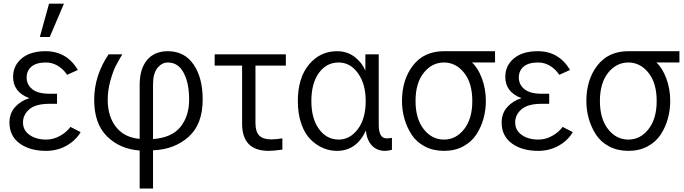

<svg xmlns="http://www.w3.org/2000/svg" viewBox="-20 -831 3846 1080"><path d="M33.2 -141.6Q33.2 -194.3 65.4 -229.5Q97.7 -264.6 143.6 -278.3V-279.3Q53.7 -313.5 53.7 -398.4Q53.7 -461.9 102.1 -502.4Q150.4 -543 236.3 -543Q355.5 -543 418 -437.5L357.4 -410.2Q337.9 -440.4 306.6 -460Q275.4 -479.5 238.3 -479.5Q184.6 -479.5 157.2 -456.5Q129.9 -433.6 129.9 -394.5Q129.9 -355.5 161.1 -329.6Q192.4 -303.7 258.8 -303.7H300.8V-247.1H258.8Q180.7 -247.1 145 -216.3Q109.4 -185.5 109.4 -142.6Q109.4 -97.7 146.5 -71.8Q183.6 -45.9 240.2 -45.9Q281.2 -45.9 318.8 -67.4Q356.4 -88.9 376 -117.2L433.6 -87.9Q405.3 -40 353.5 -11.2Q301.8 17.6 239.3 17.6Q147.5 17.6 90.3 -24.4Q33.2 -66.4 33.2 -141.6ZM204.1 -623 255.9 -810.5H339.8L259.8 -623Z M509.8 -269.5Q509.8 -405.3 590.8 -525.4H668Q643.6 -485.4 628.9 -455.6Q614.3 -425.8 600.1 -374Q585.9 -322.3 585.9 -269.5Q585.9 -176.8 632.3 -117.2Q678.7 -57.6 765.6 -49.8V-352.5Q765.6 -443.4 807.1 -493.2Q848.6 -543 923.8 -543Q1017.6 -543 1068.8 -468.3Q1120.1 -393.6 1120.1 -271.5Q1120.1 -131.8 1040.5 -61Q960.9 9.8 840.8 14.6V229.5H765.6V15.6Q655.3 7.8 582.5 -63.5Q509.8 -134.8 509.8 -269.5ZM840.8 -48.8Q946.3 -56.6 995.1 -117.2Q1043.9 -177.7 1043.9 -271.5Q1043.9 -363.3 1013.2 -421.4Q982.4 -479.5 923.8 -479.5Q890.6 -479.5 865.7 -448.7Q840.8 -418 840.8 -357.4Z M1187.5 -461.9V-525.4H1587.9V-461.9H1417V-137.7Q1417 -89.8 1438.5 -68.4Q1460 -46.9 1505.9 -46.9Q1531.2 -46.9 1568.4 -52.7V10.7Q1515.6 17.6 1491.2 17.6Q1341.8 17.6 1341.8 -135.7V-461.9Z M1655.3 -262.7Q1655.3 -392.6 1717.8 -467.8Q1780.3 -543 1876 -543Q1933.6 -543 1975.6 -510.3Q2017.6 -477.5 2035.2 -433.6V-525.4H2110.4V-128.9Q2110.4 -52.7 2154.3 -52.7Q2172.9 -52.7 2184.6 -55.7V11.7Q2163.1 17.6 2146.5 17.6Q2099.6 17.6 2071.3 -13.2Q2043 -43.9 2038.1 -96.7Q1985.4 17.6 1875 17.6Q1835 17.6 1797.9 2Q1760.7 -13.7 1728 -45.4Q1695.3 -77.1 1675.3 -133.3Q1655.3 -189.5 1655.3 -262.7ZM1731.4 -262.7Q1731.4 -164.1 1774.4 -105Q1817.4 -45.9 1885.7 -45.9Q1948.2 -45.9 1992.7 -104.5Q2037.1 -163.1 2037.1 -262.7Q2037.1 -358.4 1993.7 -418.9Q1950.2 -479.5 1884.8 -479.5Q1816.4 -479.5 1773.9 -420.9Q1731.4 -362.3 1731.4 -262.7Z M2241.2 -262.7Q2241.2 -382.8 2303.2 -462.9Q2365.2 -543 2477.5 -543H2764.6V-479.5H2634.8Q2668 -450.2 2690.4 -391.1Q2712.9 -332 2712.9 -262.7Q2712.9 -211.9 2699.7 -164.1Q2686.5 -116.2 2659.7 -74.7Q2632.8 -33.2 2585.9 -7.8Q2539.1 17.6 2477.5 17.6Q2417 17.6 2369.6 -7.3Q2322.3 -32.2 2295.4 -73.7Q2268.6 -115.2 2254.9 -163.1Q2241.2 -210.9 2241.2 -262.7ZM2317.4 -262.7Q2317.4 -163.1 2363.3 -104.5Q2409.2 -45.9 2477.5 -45.9Q2544.9 -45.9 2590.8 -104.5Q2636.7 -163.1 2636.7 -262.7Q2636.7 -364.3 2590.3 -421.9Q2543.9 -479.5 2477.5 -479.5Q2410.2 -479.5 2363.8 -421.9Q2317.4 -364.3 2317.4 -262.7Z M2801.8 -141.6Q2801.8 -194.3 2834 -229.5Q2866.2 -264.6 2912.1 -278.3V-279.3Q2822.3 -313.5 2822.3 -398.4Q2822.3 -461.9 2870.6 -502.4Q2918.9 -543 3004.9 -543Q3124 -543 3186.5 -437.5L3126 -410.2Q3106.4 -440.4 3075.2 -460Q3043.9 -479.5 3006.8 -479.5Q2953.1 -479.5 2925.8 -456.5Q2898.4 -433.6 2898.4 -394.5Q2898.4 -355.5 2929.7 -329.6Q2960.9 -303.7 3027.3 -303.7H3069.3V-247.1H3027.3Q2949.2 -247.1 2913.6 -216.3Q2877.9 -185.5 2877.9 -142.6Q2877.9 -97.7 2915 -71.8Q2952.1 -45.9 3008.8 -45.9Q3049.8 -45.9 3087.4 -67.4Q3125 -88.9 3144.5 -117.2L3202.1 -87.9Q3173.8 -40 3122.1 -11.2Q3070.3 17.6 3007.8 17.6Q2916 17.6 2858.9 -24.4Q2801.8 -66.4 2801.8 -141.6Z M3278.3 -262.7Q3278.3 -382.8 3340.3 -462.9Q3402.3 -543 3514.6 -543H3801.8V-479.5H3671.9Q3705.1 -450.2 3727.5 -391.1Q3750 -332 3750 -262.7Q3750 -211.9 3736.8 -164.1Q3723.6 -116.2 3696.8 -74.7Q3669.9 -33.2 3623 -7.8Q3576.2 17.6 3514.6 17.6Q3454.1 17.6 3406.7 -7.3Q3359.4 -32.2 3332.5 -73.7Q3305.7 -115.2 3292 -163.1Q3278.3 -210.9 3278.3 -262.7ZM3354.5 -262.7Q3354.5 -163.1 3400.4 -104.5Q3446.3 -45.9 3514.6 -45.9Q3582 -45.9 3627.9 -104.5Q3673.8 -163.1 3673.8 -262.7Q3673.8 -364.3 3627.4 -421.9Q3581.1 -479.5 3514.6 -479.5Q3447.3 -479.5 3400.9 -421.9Q3354.5 -364.3 3354.5 -262.7Z"/></svg>

Font: Gothic A1
Style: Regular
Weight: 400
Designer: HanYang I&C Co.,Ltd.
Foundry: HanYang I&C Co.,Ltd.
Version: Version 2.50